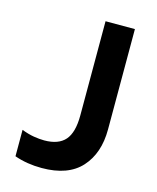

<svg xmlns="http://www.w3.org/2000/svg" viewBox="-110 -791 719 878"><g transform="rotate(15 250.0 -352.0)"><path d="M419 -239V-714H280V-268Q280 -187 248.5 -151Q217 -115 150 -115Q127 -115 100 -119.5Q73 -124 42 -136V-11Q101 10 171 10Q296 10 357.5 -58Q419 -126 419 -239Z"/></g></svg>

Font: Noto Sans Mono UI Condensed ExtraBold
Style: Regular
Weight: 800
Width: 3
Designer: Monotype Design team
Foundry: Monotype Imaging Inc.
Version: 1.000